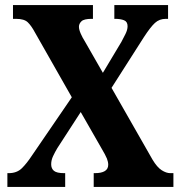

<svg xmlns="http://www.w3.org/2000/svg" viewBox="-20 -734 711 754"><path d="M9 0V-54H14Q46 -54 65.5 -73Q85 -92 106 -124L262 -352L117 -607Q103 -633 89 -646.5Q75 -660 43 -660H31V-714H345V-660H340Q310 -660 300 -650.5Q290 -641 290 -629Q290 -618 297 -602Q304 -586 313 -572L384 -448L457 -570Q464 -583 472.5 -600Q481 -617 481 -631Q481 -649 467 -654.5Q453 -660 432 -660H429V-714H640V-660H631Q606 -660 588.5 -644Q571 -628 545 -588L418 -389L579 -107Q597 -77 615 -65.5Q633 -54 649 -54H661V0H348V-54H352Q405 -54 405 -87Q405 -98 400 -111Q395 -124 376 -156L297 -294L205 -152Q196 -137 188.5 -121Q181 -105 181 -89Q181 -72 192 -63Q203 -54 232 -54H236V0Z"/></svg>

Font: Noto Serif Thai Condensed ExtraBold
Style: Regular
Weight: 800
Width: 3
Designer: Monotype Design Team
Foundry: Monotype Imaging Inc.
Version: Version 2.002; ttfautohint (v1.8.4.7-5d5b)